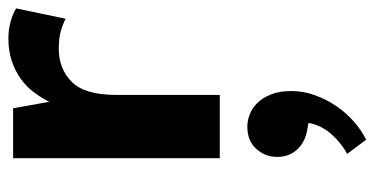

<svg xmlns="http://www.w3.org/2000/svg" viewBox="-232 -298 871 446"><g transform="rotate(-90 203.0 -75.5)"><path d="M58 0V-480H174L189 -396Q198 -414 211 -431.5Q224 -449 242 -462Q260 -475 283.5 -483Q307 -491 336 -491Q358 -491 376.5 -485.5Q395 -480 406 -473L382 -358Q371 -364 354 -369Q337 -374 312 -374Q266 -374 235.5 -344Q205 -314 205 -240V0ZM123 203Q95 198 78 179.5Q61 161 61 133Q61 106 79.5 85Q98 64 132 64Q145 64 159.5 69.5Q174 75 186 87Q198 99 206 118.5Q214 138 214 166Q214 195 204 222Q194 249 178.5 271.5Q163 294 142.5 312Q122 330 101 340L68 296Q94 282 114.5 258.5Q135 235 140 206Z"/></g></svg>

Font: Mukta ExtraBold
Style: Regular
Weight: 800
Designer: Girish Dalvi and Yashodeep Gholap
Foundry: Ek Type
Version: Version 2.538;PS 1.002;hotconv 16.6.51;makeotf.lib2.5.65220;